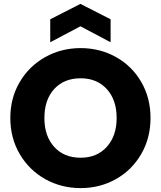

<svg xmlns="http://www.w3.org/2000/svg" viewBox="-20 -959 826 986"><path d="M394 7Q295 7 212.5 -39Q130 -85 81.5 -167.5Q33 -250 33 -353Q33 -456 81.5 -538Q130 -620 212.5 -666Q295 -712 394 -712Q493 -712 575.5 -666Q658 -620 705.5 -538Q753 -456 753 -353Q753 -250 705 -167.5Q657 -85 575 -39Q493 7 394 7ZM394 -149Q478 -149 528.5 -205Q579 -261 579 -353Q579 -446 528.5 -501.5Q478 -557 394 -557Q309 -557 258.5 -502Q208 -447 208 -353Q208 -260 258.5 -204.5Q309 -149 394 -149ZM393 -824 238 -742V-860L393 -939L548 -860V-742Z"/></svg>

Font: MSTAGE
Style: Bold
Weight: 700
Designer: Ninad Kale (Devanagari), Jonny Pinhorn (Latin)
Foundry: Indian Type Foundry
Version: 4.004